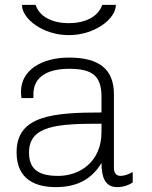

<svg xmlns="http://www.w3.org/2000/svg" viewBox="-20 -757 625 787"><path d="M262 -613C369 -613 455 -680 455 -737H399C382 -687 327 -662 262 -662C197 -662 142 -687 126 -737H70C70 -680 156 -613 262 -613ZM447 -69V-370C447 -473 387 -521 263 -521C153 -521 66 -471 66 -381C66 -372 67 -363 68 -355H117V-371C117 -446 181 -475 263 -475C358 -475 396 -447 396 -360V-296C194 -296 48 -282 48 -133C48 -20 127 10 209 10C291 10 354 -19 396 -89C396 -34 409 10 460 10C484 10 506 3 524 -9V-52C509 -43 489 -36 474 -36C459 -36 447 -45 447 -69ZM396 -250V-216C396 -92 305 -36 219 -36C134 -36 99 -66 99 -132C99 -243 216 -250 396 -250Z"/></svg>

Font: Chivo Light
Style: Regular
Weight: 300
Designer: Hector Gatti
Foundry: Omnibus-Type
Version: Version 1.003;PS 001.003;hotconv 1.0.70;makeotf.lib2.5.58329